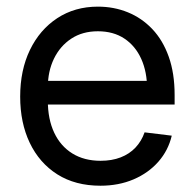

<svg xmlns="http://www.w3.org/2000/svg" viewBox="-20 -559 597 590"><path d="M288.6 11.7Q211.4 11.7 156.2 -23.2Q101.1 -58.1 71.5 -119.9Q42 -181.6 42 -262.2Q42 -343.3 72 -405.5Q102.1 -467.8 156 -503.2Q210 -538.6 280.8 -538.6Q330.1 -538.6 372.8 -521.2Q415.5 -503.9 448 -469.7Q480.5 -435.5 498.5 -384.8Q516.6 -334 516.6 -267.1V-237.8H92.8V-310.5H470.2L432.1 -284.7Q432.1 -337.9 414.1 -377.9Q396 -418 362.3 -440.4Q328.6 -462.9 280.8 -462.9Q233.4 -462.9 199 -440.2Q164.6 -417.5 145.8 -378.7Q127 -339.8 127 -291V-249.5Q127 -192.9 146.5 -151.4Q166 -109.9 202.4 -87.4Q238.8 -64.9 289.1 -64.9Q323.7 -64.9 350.8 -75.4Q377.9 -85.9 396.5 -105.7Q415 -125.5 424.3 -152.3L507.8 -142.1Q497.1 -96.7 466.6 -62Q436 -27.3 390.4 -7.8Q344.7 11.7 288.6 11.7Z"/></svg>

Font: Inter 24pt
Style: Regular
Weight: 400
Designer: Rasmus Andersson
Foundry: rsms
Version: Version 4.001;git-66647c0bb